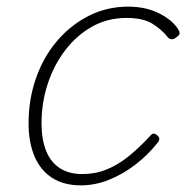

<svg xmlns="http://www.w3.org/2000/svg" viewBox="-20 -539 562 578"><path d="M224 19Q172 19 137 -3.5Q102 -26 84 -68Q66 -110 66 -168Q66 -240 88.5 -304Q111 -368 152 -416Q193 -464 247.5 -491.5Q302 -519 366 -519Q421 -519 462.5 -497Q504 -475 519 -446Q521 -442 520.5 -437.5Q520 -433 510 -426Q502 -420 495.5 -421Q489 -422 486 -426Q467 -450 439 -467.5Q411 -485 361 -485Q304 -485 257.5 -459Q211 -433 176.5 -388Q142 -343 123.5 -286Q105 -229 105 -168Q105 -119 119 -84.5Q133 -50 160.5 -32.5Q188 -15 228 -15Q267 -15 301.5 -29Q336 -43 368.5 -69.5Q401 -96 433 -131Q439 -138 444.5 -136.5Q450 -135 454 -131Q459 -127 459.5 -121.5Q460 -116 455 -110Q425 -72 387 -43Q349 -14 307.5 2.5Q266 19 224 19Z"/></svg>

Font: Playwrite US Trad Thin
Style: Regular
Weight: 250
Designer: Veronika Burian, José Scaglione
Foundry: TypeTogether
Version: Version 1.003